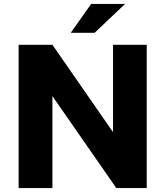

<svg xmlns="http://www.w3.org/2000/svg" viewBox="-20 -949 835 969"><path d="M550.5 -723H720.5V0H567L244.5 -464V0H74V-723H244.5L550.5 -282ZM440 -929H611L457.5 -783.5H337Z"/></svg>

Font: Public Sans ExtraBold
Style: Regular
Weight: 800
Designer: The Public Sans Project Authors: Dan O. Williams and USWDS (Libre Franklin designed by Pablo Impallari and Rodrigo Fuenz
Version: Version 1.007